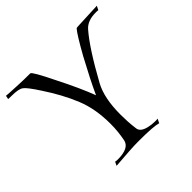

<svg xmlns="http://www.w3.org/2000/svg" viewBox="-196 -838 1010 1010"><g transform="rotate(-45 309.5 -333.0)"><path d="M126 3 136 -18Q140 -17 144.5 -16.5Q149 -16 155 -16Q239 -16 249 -64Q254 -90 257 -117.5Q260 -145 260 -175Q260 -288 225 -373Q206 -420 181 -465.5Q156 -511 127 -555Q105 -589 89.5 -609Q74 -629 66 -634Q49 -648 -6 -648Q-30 -648 -29 -649L-25 -669Q-21 -668 0.5 -667Q22 -666 61 -664Q81 -663 103 -662.5Q125 -662 149 -662Q160 -662 219 -541Q280 -421 312 -336Q331 -378 355.5 -426Q380 -474 409 -528Q467 -632 488 -656Q491 -660 513 -660L648 -666L637 -644Q633 -645 628 -645Q623 -645 618 -645Q558 -645 528 -611Q464 -538 370 -367Q331 -295 331 -173Q331 -148 332.5 -120.5Q334 -93 338 -64Q341 -36 385 -25Q409 -19 434 -19Q439 -19 444 -19Q449 -19 454 -20L443 3Q409 -7 306 -7H291Q270 -7 229 -4.5Q188 -2 126 3Z"/></g></svg>

Font: Gideon Roman
Style: Regular
Weight: 400
Designer: Robert E. Leuschke
Foundry: Robert E. Leuschke
Version: Version 2.010